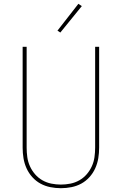

<svg xmlns="http://www.w3.org/2000/svg" viewBox="-20 -981 640 1009"><path d="M300 8Q272 8 244.5 2.5Q217 -3 193 -16Q169 -29 150 -50Q131 -71 119.5 -96.5Q108 -122 103.5 -149.5Q99 -177 99 -205V-735H120V-205Q120 -180 123.5 -155Q127 -130 137.5 -107Q148 -84 164.5 -65Q181 -46 203 -33.5Q225 -21 250 -16Q275 -11 300 -11Q325 -11 350 -16Q375 -21 397 -33.5Q419 -46 435.5 -65Q452 -84 462.5 -107Q473 -130 476.5 -155Q480 -180 480 -205V-735H501V-205Q501 -177 496.5 -149.5Q492 -122 480.5 -96.5Q469 -71 450 -50Q431 -29 407 -16Q383 -3 355.5 2.5Q328 8 300 8ZM297 -810 282 -820 392 -961 410 -949Z"/></svg>

Font: Iosevka Aile Thin
Style: Regular
Weight: 100
Designer: Belleve Invis
Foundry: Belleve Invis
Version: Version 31.1.0; ttfautohint (v1.8.4)